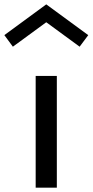

<svg xmlns="http://www.w3.org/2000/svg" viewBox="-61 -860 424 880"><path d="M102.5 0V-512H199.5V0ZM-2 -646 -41 -699 151 -840 343.5 -699 304 -646 151 -758Z"/></svg>

Font: Spartan Thin Medium
Style: Regular
Weight: 500
Version: Version 1.004